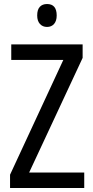

<svg xmlns="http://www.w3.org/2000/svg" viewBox="-20 -935 464 955"><path d="M399 0H30V-66L295 -637H36V-714H391V-647L125 -77H399ZM214 -915Q262 -915 262 -858Q262 -831 249 -816Q236 -801 214 -801Q192 -801 178.5 -816Q165 -831 165 -858Q165 -887 178 -901Q191 -915 214 -915Z"/></svg>

Font: Noto Sans Devanagari Condensed
Style: Regular
Weight: 400
Width: 3
Designer: Jelle Bosma - Monotype Design Team
Foundry: Monotype Imaging Inc.
Version: Version 2.004; ttfautohint (v1.8.4.7-5d5b)